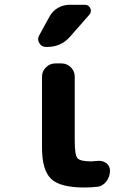

<svg xmlns="http://www.w3.org/2000/svg" viewBox="-20 -790 540 819"><path d="M393.6 -103.5Q416 -106.4 432.6 -94.7Q449.2 -83 449.2 -61.5Q449.2 -49.8 445.3 -38.1Q441.4 -26.4 434.1 -16.6Q426.8 -6.8 416.5 -0.5Q406.2 5.9 393.6 6.8Q368.2 9.8 338.9 9.8Q236.3 9.8 197.8 -27.3Q159.2 -64.5 159.2 -160.2V-462.9Q159.2 -486.3 176.3 -502.9Q193.4 -519.5 215.8 -519.5H242.2Q265.6 -519.5 282.2 -502.9Q298.8 -486.3 298.8 -462.9V-190.4Q298.8 -129.9 310.1 -115.7Q321.3 -101.6 369.1 -101.6Q376 -101.6 393.6 -103.5ZM181.6 -589.8H175.8Q157.2 -589.8 147.5 -606.4Q137.7 -623 147.5 -639.6L191.4 -719.7Q204.1 -743.2 227.1 -756.3Q250 -769.5 276.4 -769.5H341.8Q358.4 -769.5 365.2 -754.9Q372.1 -740.2 361.3 -727.5L277.3 -631.8Q239.3 -589.8 181.6 -589.8Z"/></svg>

Font: Rounded Mgen+ 1m bold
Style: Bold
Weight: 700
Designer: [Source Han Sans]
Ryoko NISHIZUKA  (kana & ideographs); Paul D. Hunt (Latin, Greek & Cyrillic); Wenlong ZHANG  (bopomofo
Version: Version 1.059.20150602